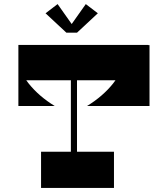

<svg xmlns="http://www.w3.org/2000/svg" viewBox="-20 -920 822 940"><path d="M538 -177V0H181V-177ZM327 -661H357V-146H327ZM347 -648H70Q70 -574 120.5 -511Q171 -448 248 -401H70V-699H347ZM712 -699V-401H406Q483 -448 533.5 -511Q584 -574 584 -648H307V-699ZM706 -527H70V-700H706ZM356 -767H306L400 -900L459 -855L357 -760H305L203 -855L262 -900Z"/></svg>

Font: Space Cowgirl
Style: Regular
Weight: 400
Designer: Valery Marier
Foundry: Valery Marier
Version: Version 1.000